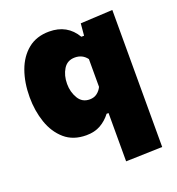

<svg xmlns="http://www.w3.org/2000/svg" viewBox="-130 -621 850 923"><g transform="rotate(-20 295.5 -159.5)"><path d="M358 197.5V-49.5H348Q325.5 -20 295 -2.8Q264.5 14.5 222 14.5Q155 14.5 112 -22.8Q69 -60 48.2 -120.5Q27.5 -181 27.5 -250.5Q27.5 -325 49.2 -385Q71 -445 114.5 -480.2Q158 -515.5 223 -515.5Q315.5 -515.5 360.5 -439H374.5L380 -500.5L544.5 -509V192ZM296 -142Q318.5 -142 334 -153.8Q349.5 -165.5 358 -183.5V-325.5Q335.5 -356 296.5 -356Q257.5 -356 238 -324.2Q218.5 -292.5 218.5 -249Q218.5 -208 238 -175Q257.5 -142 296 -142Z"/></g></svg>

Font: Heraclito ExtraBold
Style: Regular
Weight: 800
Designer: Kostas Bartsokas (font) & Cristiano Sobral (main changes)
Foundry: Kostas Bartsokas (font) & Cristiano Sobral (main changes)
Version: Version 1.00;July 8, 2020;FontCreator 13.0.0.2655 64-bit